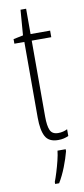

<svg xmlns="http://www.w3.org/2000/svg" viewBox="-98 -692 414 948"><g transform="rotate(-10 109.5 -217.5)"><path d="M157 -24Q170 -24 182 -27Q194 -30 203 -35V-1Q192 4 179.5 7Q167 10 151 10Q104 10 87 -22Q70 -54 70 -116V-496H20V-519L69 -529L79 -656H107V-529H205V-496H107V-115Q107 -69 117 -46.5Q127 -24 157 -24ZM179 71Q170 106 154 147Q138 188 118 221H98V211Q105 193 113.5 165.5Q122 138 129 109.5Q136 81 138 61H179Z"/></g></svg>

Font: Noto Sans Arabic ExtCond ExtLt
Style: Regular
Weight: 200
Width: 2
Designer: Monotype Design Team, Nadine Chahine, Nizar Qandah and Khaled Hosny
Foundry: Monotype Imaging Inc.
Version: Version 2.012; ttfautohint (v1.8.4.7-5d5b)